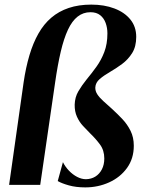

<svg xmlns="http://www.w3.org/2000/svg" viewBox="-20 -802 634 833"><path d="M82.5 -445Q92 -509.5 107.8 -562.5Q123.5 -615.5 146.8 -656.5Q170 -697.5 202.5 -725.2Q235 -753 278.2 -767.5Q321.5 -782 376 -782Q432.5 -782 476.5 -765.2Q520.5 -748.5 545.8 -717.2Q571 -686 571 -642Q571 -600 553.5 -572Q536 -544 509.8 -524.5Q483.5 -505 457 -489.8Q430.5 -474.5 412.5 -459Q394.5 -443.5 393.5 -422.5Q393 -407 402.2 -392.8Q411.5 -378.5 428.2 -363.5Q445 -348.5 465.5 -330Q489 -308.5 510.8 -285.5Q532.5 -262.5 546.5 -234.2Q560.5 -206 560.5 -169.5Q560.5 -114 531 -73.2Q501.5 -32.5 453.5 -10.8Q405.5 11 350 11Q309.5 11 278.5 2.2Q247.5 -6.5 230.5 -16.5L253 -98.5Q263 -78.5 279.2 -61.5Q295.5 -44.5 314.8 -34.5Q334 -24.5 353 -24.5Q376 -25 393.8 -36Q411.5 -47 422 -67.2Q432.5 -87.5 432.5 -114.5Q432.5 -150 413.5 -175.5Q394.5 -201 371.5 -223Q356 -238.5 340 -255.8Q324 -273 313.8 -295.8Q303.5 -318.5 304 -348Q305 -380.5 320 -406Q335 -431.5 355.5 -457Q377.5 -483.5 398.2 -512.2Q419 -541 432.5 -576.2Q446 -611.5 446 -657.5Q446 -681 438.5 -702Q431 -723 414.8 -736Q398.5 -749 372.5 -749Q341 -749 316.8 -730Q292.5 -711 274.8 -673Q257 -635 243.5 -577.5Q230 -520 219 -443L154.5 0H19.5Z"/></svg>

Font: Merriweather 120pt
Style: Bold Italic
Weight: 700
Italic angle: -7.8°
Version: Version 2.101